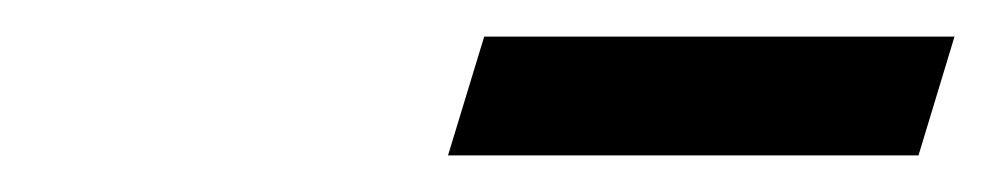

<svg xmlns="http://www.w3.org/2000/svg" viewBox="-20 -640 542 105"><path d="M225 -555 244.8 -620H502L482.3 -555Z"/></svg>

Font: Newsreader Text
Style: Italic
Weight: 400
Italic angle: -17°
Designer: Hugues Gentile
Foundry: Production Type
Version: Version 1.001